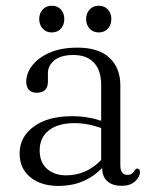

<svg xmlns="http://www.w3.org/2000/svg" viewBox="-20 -620 516 651"><path d="M46.5 -100Q46.5 -155 94 -190.5Q141.5 -226 225 -226Q252.5 -226 277.2 -221.8Q302 -217.5 323 -210.5V-332.5Q323 -381.5 298.5 -407.5Q274 -433.5 229.5 -433.5Q185.5 -433.5 164 -415.2Q142.5 -397 142.5 -372.5V-343Q142.5 -305.5 103.5 -305.5Q87 -305.5 78 -315.5Q69 -325.5 69 -342.5Q69 -372 89.8 -398.5Q110.5 -425 149.2 -441.8Q188 -458.5 242.5 -458.5Q314.5 -458.5 351.2 -424Q388 -389.5 388 -330.5V-59.5Q388 -27 412 -27Q421.5 -27 427 -31.2Q432.5 -35.5 436 -41.5Q441 -48.5 445.5 -48.5Q454.5 -48.5 454.5 -37Q454.5 -20.5 438.2 -5.2Q422 10 392.5 10Q361.5 10 344 -5.5Q326.5 -21 326.5 -50.5Q266.5 10.5 178.5 10.5Q119.5 10.5 83 -19Q46.5 -48.5 46.5 -100ZM114.5 -110Q114.5 -69 139.8 -47.2Q165 -25.5 204 -25.5Q273 -25.5 323 -77.5V-186Q302.5 -193 280 -197.8Q257.5 -202.5 232 -202.5Q176.5 -202.5 145.5 -177.8Q114.5 -153 114.5 -110ZM155.5 -510Q136.5 -510 124.8 -523Q113 -536 113 -555.5Q113 -575 124.8 -587.8Q136.5 -600.5 155.5 -600.5Q175 -600.5 186.5 -587.8Q198 -575 198 -555.5Q198 -536 186.5 -523Q175 -510 155.5 -510ZM315 -510Q295.5 -510 283.8 -523Q272 -536 272 -555.5Q272 -574.5 283.8 -587.5Q295.5 -600.5 315 -600.5Q334 -600.5 345.8 -587.8Q357.5 -575 357.5 -555.5Q357.5 -536 345.8 -523Q334 -510 315 -510Z"/></svg>

Font: Fraunces 72pt S050 Light
Style: Regular
Weight: 300
Version: Version 1.000; ttfautohint (v1.8.3)